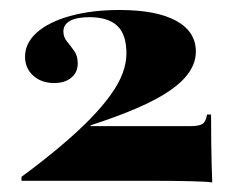

<svg xmlns="http://www.w3.org/2000/svg" viewBox="-20 -717 480 388"><path d="M408.9 -348.4Q398.4 -350 365.7 -350.8Q333.1 -351.6 295.2 -351.6H23.4V-359.7Q69.4 -393.5 104 -423Q138.7 -452.4 163.3 -477.8Q187.9 -503.2 204 -525.8Q220.2 -548.4 227.8 -569Q235.5 -589.5 235.5 -608.9Q235.5 -647.6 216.9 -664.9Q198.4 -682.3 160.5 -682.3Q135.5 -682.3 121.8 -675Q108.1 -667.7 108.1 -653.2Q108.1 -641.9 115.7 -632.7Q123.4 -623.4 130.2 -613.7Q137.1 -604 137.1 -588.7Q137.1 -571 124.2 -560.1Q111.3 -549.2 89.5 -549.2Q63.7 -549.2 47.2 -564.1Q30.6 -579 30.6 -602.4Q30.6 -629.8 54.4 -651.2Q78.2 -672.6 121.8 -684.7Q165.3 -696.8 221.8 -696.8Q296 -696.8 335.9 -675Q375.8 -653.2 375.8 -612.9Q375.8 -591.9 363.3 -572.6Q350.8 -553.2 325 -535.1Q299.2 -516.9 258.5 -499.2Q217.7 -481.5 162.9 -463.7V-462.1H363.7Q382.3 -462.1 389.1 -466.5Q396 -471 398.4 -485.5H406.5Q406.5 -451.6 406.9 -427.4Q407.3 -403.2 407.7 -385.1Q408.1 -366.9 408.9 -348.4Z"/></svg>

Font: Playfair 144pt SemiExpanded Black
Style: Regular
Weight: 900
Width: 6
Designer: Claus Eggers Sørensen
Foundry: Claus Eggers Sørensen
Version: Version 2.203